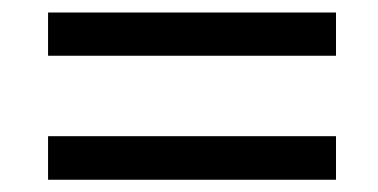

<svg xmlns="http://www.w3.org/2000/svg" viewBox="-20 -487 610 310"><path d="M522.5 -267.1V-196.8H57.6V-267.1ZM522.5 -466.8V-397H57.6V-466.8Z"/></svg>

Font: Liberation Serif
Style: Bold Italic
Weight: 700
Italic angle: -16.333°
Designer: Steve Matteson
Foundry: Ascender Corporation
Version: Version 2.1.5